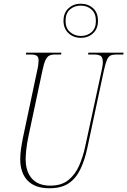

<svg xmlns="http://www.w3.org/2000/svg" viewBox="-20 -995 680 1025"><path d="M244 10Q167 10 127.5 -31Q88 -72 88 -146Q88 -169 92 -199Q96 -229 104 -267L178 -616Q183 -637 184.5 -651.5Q186 -666 186 -673Q186 -690 176.5 -697Q167 -704 146 -704H118L120 -714H308L306 -704H274Q255 -704 243 -698Q231 -692 222.5 -673.5Q214 -655 206 -616L132 -268Q123 -225 120 -194Q117 -163 117 -146Q117 -79 150.5 -41.5Q184 -4 248 -4Q309 -4 345.5 -34Q382 -64 402.5 -111Q423 -158 434 -209L522 -616Q529 -647 529 -662Q529 -690 516.5 -697Q504 -704 482 -704H450L452 -714H640L638 -704H602Q583 -704 571 -699Q559 -694 551 -675.5Q543 -657 534 -616L446 -204Q432 -139 408.5 -90.5Q385 -42 346 -16Q307 10 244 10ZM412 -793Q372 -793 345.5 -818Q319 -843 319 -884Q319 -926 345.5 -950.5Q372 -975 411 -975Q450 -975 476.5 -951.5Q503 -928 503 -883Q503 -841 476.5 -817Q450 -793 412 -793ZM412 -803Q446 -803 469 -823.5Q492 -844 492 -883Q492 -923 469 -944Q446 -965 411 -965Q377 -965 353.5 -944.5Q330 -924 330 -884Q330 -844 354.5 -823.5Q379 -803 412 -803Z"/></svg>

Font: Noto Serif Display ExtraCondensed Thin
Style: Italic
Weight: 100
Width: 2
Italic angle: -12°
Designer: Monotype Design Team
Foundry: Monotype Imaging Inc.
Version: Version 2.009